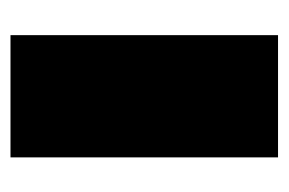

<svg xmlns="http://www.w3.org/2000/svg" viewBox="-112 -438 550 366"><g transform="rotate(90 163.0 -255.0)"><path d="M47 0V-510H280V0Z"/></g></svg>

Font: Saira SemiExpanded Black
Style: Regular
Weight: 900
Width: 6
Designer: Hector Gatti with collaboration of the Omnibus-Type team
Foundry: Omnibus-Type
Version: Version 1.101